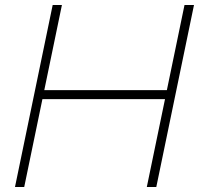

<svg xmlns="http://www.w3.org/2000/svg" viewBox="-20 -749 797 769"><path d="M40 0 191 -729H228L77 0ZM568 0 719 -729H757L606 0ZM126 -352 139 -388H666L662 -352Z"/></svg>

Font: Mona Sans
Style: Italic
Weight: 200
Italic angle: -11.6951°
Designer: Deni Anggara
Foundry: GitHub
Version: Version 2.000